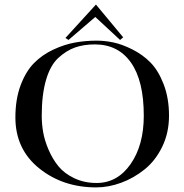

<svg xmlns="http://www.w3.org/2000/svg" viewBox="-20 -815 813 847"><path d="M268.6 -647.5 403.3 -794.9 523.4 -650.4 509.8 -638.7 400.4 -740.2 282.2 -638.7ZM406.2 -7.8Q498 -7.8 556.2 -91.3Q614.3 -174.8 614.3 -304.7Q614.3 -459 557.6 -539.1Q501 -619.1 398.4 -619.1Q349.6 -619.1 311 -605.5Q272.5 -591.8 237.3 -559.6Q202.1 -527.3 183.1 -462.4Q164.1 -397.5 164.1 -303.7Q164.1 -268.6 170.4 -231.9Q176.8 -195.3 194.3 -154.3Q211.9 -113.3 237.8 -81.5Q263.7 -49.8 307.6 -28.8Q351.6 -7.8 406.2 -7.8ZM406.2 -635.7Q441.4 -635.7 479.5 -627.9Q517.6 -620.1 563.5 -597.2Q609.4 -574.2 644 -539.1Q678.7 -503.9 702.1 -442.9Q725.6 -381.8 725.6 -304.7Q725.6 -229.5 695.8 -168Q666 -106.4 618.2 -67.9Q570.3 -29.3 514.6 -8.8Q459 11.7 404.3 11.7Q256.8 11.7 152.3 -72.8Q47.9 -157.2 47.9 -296.9Q47.9 -377 70.8 -438.5Q93.8 -500 129.9 -536.6Q166 -573.2 215.3 -596.2Q264.6 -619.1 311 -627.4Q357.4 -635.7 406.2 -635.7Z"/></svg>

Font: Bentham
Style: Regular
Weight: 400
Version: Version 002.002